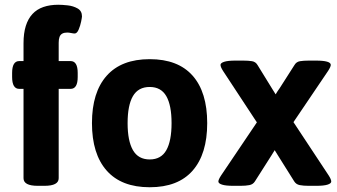

<svg xmlns="http://www.w3.org/2000/svg" viewBox="-20 -780 1419 808"><path d="M225 -760Q241 -760 264.5 -757.5Q288 -755 306.5 -744.5Q325 -734 325 -711Q325 -707 321.5 -689.5Q318 -672 311 -655.5Q304 -639 294 -639Q289 -639 279.5 -641Q270 -643 263 -643Q250 -643 242 -638.5Q234 -634 230.5 -624.5Q227 -615 227 -600V-523H277Q307 -523 307 -473V-456Q307 -406 277 -406H227V-30Q227 2 167 2H139Q79 2 79 -30V-406H61Q31 -406 31 -456V-473Q31 -523 61 -523H79V-598Q79 -640 88.5 -670.5Q98 -701 116.5 -721Q135 -741 162.5 -750.5Q190 -760 225 -760Z M610 -531Q729 -531 790.5 -461.7Q852 -392.3 852 -261.7Q852 -132 790.7 -62Q729.4 8 610 8Q491 8 429 -62Q367 -132 367 -262Q367 -391.5 429 -461.3Q491 -531 610 -531ZM610 -414Q561.9 -414 539.4 -375.5Q517 -337 517 -261.6Q517 -187 539.5 -148Q562 -109 610 -109Q658 -109 680 -148Q702 -187 702 -262Q702 -337 679.8 -375.5Q657.6 -414 610 -414Z M1309 -525Q1372 -525 1372 -507Q1372 -499 1361 -482L1215 -266L1363 -42Q1374 -25 1374 -16Q1374 -8 1358.5 -3Q1343 2 1311 2H1279Q1257 2 1241.5 -1Q1226 -4 1218 -17L1149 -127Q1146 -132 1142.5 -137.5Q1139 -143 1136 -148Q1133 -143 1129.5 -137.5Q1126 -132 1123 -127L1053 -17Q1045 -4 1029.5 -1Q1014 2 992 2H962Q930 2 914.5 -3Q899 -8 899 -16Q899 -24 910 -41L1061 -265L919 -481Q908 -498 908 -507Q908 -515 923.5 -520Q939 -525 971 -525H1003Q1025 -525 1040.5 -522.5Q1056 -520 1064 -506L1125 -407Q1129 -401 1132.5 -395Q1136 -389 1140 -383Q1144 -390 1148 -396Q1152 -402 1157 -409L1219 -506Q1227 -520 1242.5 -522.5Q1258 -525 1280 -525Z"/></svg>

Font: Asap VF Beta
Style: Regular
Weight: 400
Designer: Pablo Cosgaya
Foundry: Pablo Cosgaya
Version: Version 1.007